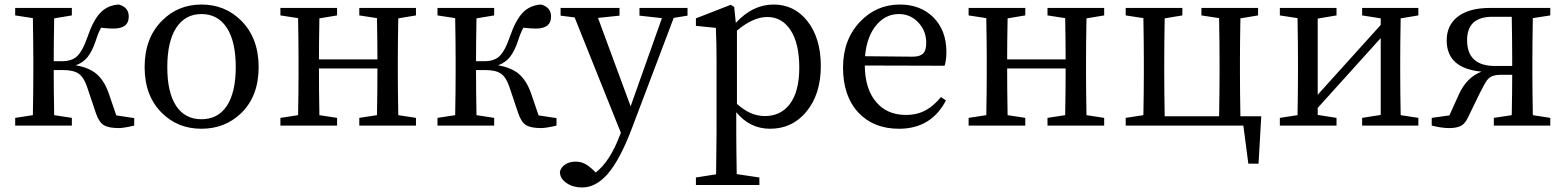

<svg xmlns="http://www.w3.org/2000/svg" viewBox="-20 -554 6907 847"><path d="M504 11Q458 11 437 -2.5Q416 -16 403 -55L364 -171Q350 -213 327 -229Q304 -245 258 -245H217Q217 -156 219 -46L297 -34V0H47V-34L125 -46Q127 -156 127 -230V-289Q127 -362 125 -474L47 -486V-519H297V-486L219 -473Q217 -365 217 -284H254Q295 -284 318 -304Q344 -327 366 -391Q391 -464 422 -497Q454 -531 504 -534Q548 -522 548 -481Q548 -428 481 -428Q461 -428 433 -431Q428 -432 426 -432Q412 -406 403 -376Q387 -328 366.5 -302.5Q346 -277 314 -266Q372 -256 405 -228.5Q438 -201 458 -147L493 -45L572 -33V0Q526 11 504 11Z M695 -55Q618 -130 618 -258.5Q618 -387 696 -464Q766 -534 869 -534Q972 -534 1043 -464Q1121 -387 1121 -258Q1121 -129 1043 -54Q972 14 868.5 14Q765 14 695 -55ZM980 -86Q1020 -146 1020 -258Q1020 -371 980.5 -431.5Q941 -492 869 -492Q797 -492 757.5 -431.5Q718 -371 718 -258Q718 -146 757 -87Q796 -28 868.5 -28Q941 -28 980 -86Z M1217 0V-34L1295 -46Q1297 -156 1297 -230V-289Q1297 -362 1295 -474L1217 -486V-519H1467V-486L1389 -473Q1387 -365 1387 -292H1645Q1645 -366 1643 -474L1565 -486V-519H1815V-486L1737 -473Q1735 -363 1735 -289V-230Q1735 -158 1737 -46L1815 -34V0H1565V-34L1643 -46Q1645 -154 1645 -252H1387Q1387 -156 1389 -46L1467 -34V0Z M2367 11Q2321 11 2300 -2.5Q2279 -16 2266 -55L2227 -171Q2213 -213 2190 -229Q2167 -245 2121 -245H2080Q2080 -156 2082 -46L2160 -34V0H1910V-34L1988 -46Q1990 -156 1990 -230V-289Q1990 -362 1988 -474L1910 -486V-519H2160V-486L2082 -473Q2080 -365 2080 -284H2117Q2158 -284 2181 -304Q2207 -327 2229 -391Q2254 -464 2285 -497Q2317 -531 2367 -534Q2411 -522 2411 -481Q2411 -428 2344 -428Q2324 -428 2296 -431Q2291 -432 2289 -432Q2275 -406 2266 -376Q2250 -328 2229.5 -302.5Q2209 -277 2177 -266Q2235 -256 2268 -228.5Q2301 -201 2321 -147L2356 -45L2435 -33V0Q2389 11 2367 11Z M2548 273Q2508 273 2480 254Q2450 234 2450 204Q2455 182 2476 170Q2494 159 2520 159Q2542 159 2561 169Q2577 177 2600 199L2608 207Q2671 158 2714 44L2719 32L2515 -477L2453 -485V-519H2713V-485L2618 -475L2762 -85L2900 -474L2801 -485V-519H3013V-485L2952 -475L2768 11Q2716 149 2661 213Q2609 273 2548 273Z M3050 262V229L3139 215Q3141 91 3141 31V-287Q3141 -365 3138 -431L3050 -440V-473L3204 -533L3219 -523L3226 -453Q3300 -534 3393 -534Q3483 -534 3541 -462Q3601 -386 3601 -263Q3601 -138 3537 -61Q3475 14 3377 14Q3288 14 3228 -59V28Q3228 90 3230 214L3330 229V262ZM3354 -42Q3422 -42 3462 -92Q3506 -148 3506 -255.5Q3506 -363 3467 -422Q3429 -479 3365 -479Q3302 -479 3231 -419V-96Q3289 -42 3354 -42Z M3946 14Q3834 14 3767 -57Q3699 -130 3699 -256Q3699 -379 3774 -458Q3846 -534 3950 -534Q4040 -534 4097 -478Q4155 -420 4155 -325Q4155 -288 4147 -264L3795 -265Q3796 -159 3847 -102Q3894 -47 3977 -47Q4028 -47 4066 -69Q4099 -87 4131 -126L4153 -111Q4088 14 3946 14ZM4007 -304Q4041 -304 4055 -321Q4066 -335 4066 -365Q4066 -417 4032 -454Q3997 -492 3945 -492Q3890 -492 3850 -448Q3804 -397 3796 -306Z M4253 0V-34L4331 -46Q4333 -156 4333 -230V-289Q4333 -362 4331 -474L4253 -486V-519H4503V-486L4425 -473Q4423 -365 4423 -292H4681Q4681 -366 4679 -474L4601 -486V-519H4851V-486L4773 -473Q4771 -363 4771 -289V-230Q4771 -158 4773 -46L4851 -34V0H4601V-34L4679 -46Q4681 -154 4681 -252H4423Q4423 -156 4425 -46L4503 -34V0Z M5487 168 5465 0H4946V-34L5024 -46Q5026 -156 5026 -230V-289Q5026 -362 5024 -474L4946 -486V-519H5196V-486L5118 -473Q5116 -363 5116 -289V-230Q5116 -153 5118 -41H5358Q5360 -153 5360 -230V-289Q5360 -362 5358 -474L5280 -486V-519H5530V-486L5452 -473Q5450 -363 5450 -289V-230Q5450 -153 5452 -41H5544L5532 168Z M5626 0V-34L5704 -46Q5706 -156 5706 -230V-289Q5706 -362 5704 -474L5626 -486V-519H5876V-486L5793 -472V-136L6071 -444V-473L5989 -486V-519H6237V-486L6159 -473Q6157 -363 6157 -289V-230Q6157 -156 6159 -46L6237 -34V0H5989V-34L6071 -47V-386L5793 -78V-47L5876 -34V0Z M6372 11Q6340 11 6296 0V-34L6374 -45L6416 -138Q6451 -214 6516 -238Q6362 -252 6362 -376Q6362 -441 6409 -479Q6459 -519 6553 -519H6819V-486L6742 -474Q6740 -362 6740 -289V-230Q6740 -156 6742 -46L6819 -34V0H6570V-34L6649 -46Q6651 -150 6651 -224H6599Q6564 -224 6547 -208Q6535 -197 6515 -156Q6512 -150 6510 -147L6453 -30Q6441 -7 6425 1Q6407 11 6372 11ZM6575 -263H6651V-289Q6651 -368 6649 -480H6564Q6452 -480 6452 -377Q6452 -263 6575 -263Z"/></svg>

Font: GenRyuMin TW M
Style: Regular
Weight: 500
Version: Version 1.501;PS 1;hotconv 16.6.51;makeotf.lib2.5.65220